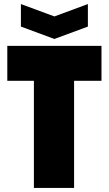

<svg xmlns="http://www.w3.org/2000/svg" viewBox="-20 -926 536 946"><path d="M147 0V-528H16V-700H480V-528H345V0ZM413 -906V-795L248 -734L83 -795V-906L248 -845Z"/></svg>

Font: Tektur SemiCondensed ExtraBold
Style: Regular
Weight: 800
Width: 4
Designer: Adam Jagosz
Foundry: Adam Jagosz
Version: Version 1.005;gftools[0.9.30]